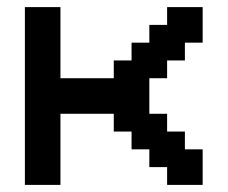

<svg xmlns="http://www.w3.org/2000/svg" viewBox="-20 -520 640 540"><path d="M50 0H150V-200H300V-150H350V-100H400V-50H450V0H550V-100H500V-150H450V-200H400V-300H450V-350H500V-400H550V-500H450V-450H400V-400H350V-350H300V-300H150V-500H50Z"/></svg>

Font: Matrix Sans Video
Style: Regular
Weight: 400
Designer: Brad Neil
Version: Version 1.100